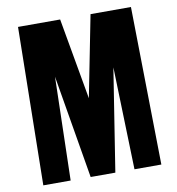

<svg xmlns="http://www.w3.org/2000/svg" viewBox="-88 -889 893 969"><g transform="rotate(-10 358.5 -405.0)"><path d="M55.7 0 68.8 -809.6H284.7L358.4 -393.1L440.4 -809.6H647.5L660.6 0H522.9L507.3 -524.9L424.8 0H298.3L209 -529.8L195.8 0Z"/></g></svg>

Font: Oswald
Style: Heavy
Weight: 800
Designer: Vernon Adams
Foundry: Vernon Adams
Version: 3.0; ttfautohint (v0.95) -l 8 -r 50 -G 200 -x 0 -w "G" -W -c